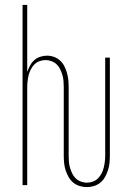

<svg xmlns="http://www.w3.org/2000/svg" viewBox="-20 -755 540 783"><path d="M334 8Q319 8 304.5 3.5Q290 -1 278.5 -10.5Q267 -20 259.5 -33.5Q252 -47 247.5 -61Q243 -75 241.5 -90Q240 -105 240 -120V-400Q240 -412 239 -424.5Q238 -437 234.5 -449Q231 -461 225.5 -472.5Q220 -484 211 -492.5Q202 -501 190 -505.5Q178 -510 166 -510Q153 -510 141 -505.5Q129 -501 120.5 -492.5Q112 -484 106 -472.5Q100 -461 97 -449Q94 -437 92.5 -424.5Q91 -412 91 -400V0H72V-735H91V-462Q96 -475 102.5 -487.5Q109 -500 119.5 -509.5Q130 -519 144 -523.5Q158 -528 172 -528Q186 -528 200 -523Q214 -518 225 -508Q236 -498 242.5 -485Q249 -472 253 -458Q257 -444 258.5 -429.5Q260 -415 260 -400V-120Q260 -108 261 -95.5Q262 -83 265.5 -71Q269 -59 274.5 -47.5Q280 -36 289 -27.5Q298 -19 310 -14.5Q322 -10 334 -10Q347 -10 359 -14.5Q371 -19 379.5 -27.5Q388 -36 394 -47.5Q400 -59 403 -71Q406 -83 407.5 -95.5Q409 -108 409 -120V-520H428V-120Q428 -105 426.5 -90Q425 -75 420.5 -61Q416 -47 408.5 -33.5Q401 -20 389.5 -10.5Q378 -1 363.5 3.5Q349 8 334 8Z"/></svg>

Font: Iosevka SS18 Thin
Style: Regular
Weight: 100
Monospace: yes
Designer: Belleve Invis
Foundry: Belleve Invis
Version: Version 25.1.1; ttfautohint (v1.8.4)